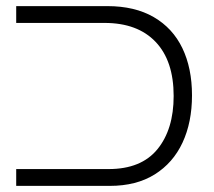

<svg xmlns="http://www.w3.org/2000/svg" viewBox="-20 -608 700 628"><path d="M33 0V-55H335Q442 -55 495 -120Q548 -185 548 -294Q548 -409 489 -471Q430 -533 322 -533H33V-588H331Q421 -588 483 -552Q545 -516 576.5 -450.5Q608 -385 608 -296Q608 -208 577 -141.5Q546 -75 486 -37.5Q426 0 339 0Z"/></svg>

Font: Noto Sans Hebrew Light
Style: Regular
Weight: 300
Designer: Monotype Design Team
Foundry: Monotype Imaging Inc.
Version: Version 2.003